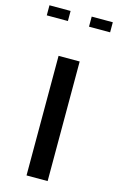

<svg xmlns="http://www.w3.org/2000/svg" viewBox="-135 -834 544 884"><g transform="rotate(15 137.0 -392.0)"><path d="M86.9 -570H187.5V0H86.9ZM-13.8 -784H86.9V-736H-13.8ZM187.5 -784H288.1V-736H187.5Z"/></g></svg>

Font: Facade Sud
Style: Regular
Weight: 100
Designer: Éléonore Fines
Foundry: Velvetyne Type Foundry
Version: Version 1.001;Glyphs 3.2 (3202)